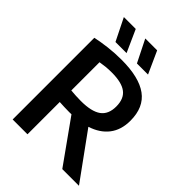

<svg xmlns="http://www.w3.org/2000/svg" viewBox="-264 -1076 1205 1205"><g transform="rotate(45 338.0 -474.0)"><path d="M73 0V-725Q120 -735 176 -741.8Q232 -748.5 292 -748.5Q447 -748.5 524.2 -692.2Q601.5 -636 601.5 -517Q601.5 -435.5 560 -381.8Q518.5 -328 441.5 -303.5L661.5 0H513.5L311 -284Q301.5 -283.5 291.5 -283.5Q266 -283.5 246 -284.5Q226 -285.5 204.5 -286.5V0ZM293.5 -384.5Q387.5 -384.5 431.5 -416.2Q475.5 -448 475.5 -517Q475.5 -586 434.2 -617.2Q393 -648.5 305 -648.5Q275 -648.5 251.2 -646Q227.5 -643.5 204.5 -639.5V-389Q228.5 -387 248.2 -385.8Q268 -384.5 293.5 -384.5ZM376 -800 302 -948H407.5L474.5 -800ZM185.5 -800 112 -948H217.5L284 -800Z"/></g></svg>

Font: Encode Sans SmBold
Style: Regular
Weight: 600
Designer: Multiple Designers
Foundry: Impallari Type
Version: Version 3.002; ttfautohint (v1.8.3) -l 8 -r 50 -G 200 -x 14 